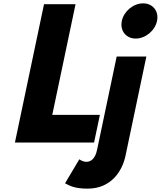

<svg xmlns="http://www.w3.org/2000/svg" viewBox="-20 -850 959 1145"><path d="M833.5 -830C775.5 -830 718.6 -783 706.4 -725C694.3 -667 731.4 -620 789.4 -620C847.4 -620 904.3 -667 916.4 -725C928.6 -783 891.5 -830 833.5 -830ZM675.9 -513H852.9L728.4 79C709.3 170 643.2 275 502.2 275C418.2 275 390.6 254 367.9 243L453 100C453 100 472.8 115 494.8 115C524.8 115 548.4 93 558.5 45ZM430.5 -825H242.5L69 0H541L575.7 -165H291.7Z"/></svg>

Font: Hussar
Style: BdOblTwo
Weight: 700
Foundry: Cannot Into Space Fonts
Version: Version 2.00